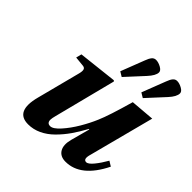

<svg xmlns="http://www.w3.org/2000/svg" viewBox="-198 -906 1075 1075"><g transform="rotate(45 339.0 -369.0)"><path d="M108.9 -442.9 117.2 -476.1 348.1 -502 353 -497.1 258.8 -127.9Q253.4 -107.9 252.9 -95.5Q252.4 -83 258.3 -75.4Q264.2 -67.9 277.8 -67.9Q299.8 -67.9 333 -105Q366.2 -142.1 395 -190.9Q423.8 -239.7 442.9 -285.2Q467.8 -341.8 509.8 -490.2L651.9 -502L550.8 -115.2Q536.6 -67.9 563 -67.9Q578.6 -67.9 602.3 -96.9Q626 -126 648.9 -166L678.2 -147.9Q599.1 12.2 479 12.2Q437.5 12.2 419.7 -16.8Q401.9 -45.9 415 -96.2L445.8 -210H441.9Q416 -162.6 390.1 -125.5Q364.3 -88.4 331.8 -55.9Q299.3 -23.4 261.5 -5.6Q223.6 12.2 183.1 12.2Q78.1 12.2 116.2 -132.8L183.1 -391.1Q189 -413.6 185.5 -424.6Q182.1 -435.5 168 -437ZM504.9 -563 559.1 -703.1Q567.4 -726.1 577.1 -738Q586.9 -750 602.1 -750Q620.1 -750 641.1 -738.3Q662.1 -726.6 662.1 -711.9Q662.1 -686 628.9 -649.9L533.2 -545.9ZM337.9 -563 392.1 -703.1Q400.4 -726.1 410.2 -738Q419.9 -750 435.1 -750Q453.6 -750 474.9 -738.3Q496.1 -726.6 496.1 -711.9Q496.1 -687 461.9 -649.9L366.2 -545.9Z"/></g></svg>

Font: Linguistics Pro
Style: Bold Italic
Weight: 700
Italic angle: -12°
Designer: Stefan Peev, Context Ltd
Foundry: Stefan Peev, Context Ltd
Version: Version 001.000